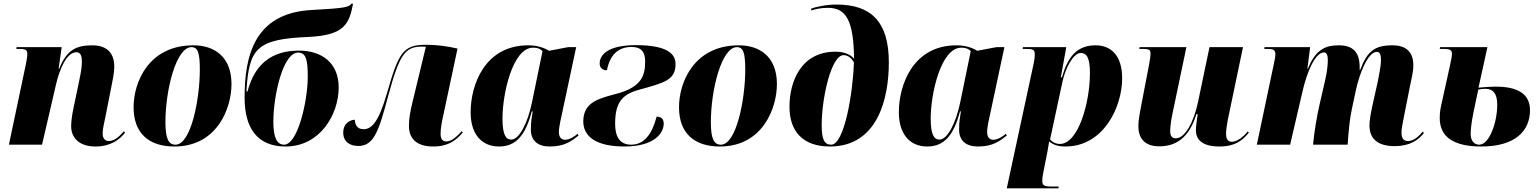

<svg xmlns="http://www.w3.org/2000/svg" viewBox="-20 -795 8463 1055"><path d="M504 10C587 10 637 -27 667 -66L661 -74C645 -56 614 -20 578 -20C558 -20 544 -34 544 -61C544 -88 552 -116 559 -152L591 -314C598 -349 608 -394 608 -429C608 -491 579 -546 487 -546C395 -546 346 -518 305 -417H302L319 -536H71L70 -526H92C128 -526 130 -514 130 -497C130 -483 126 -462 123 -446L29 0H211L288 -332C307 -414 346 -508 400 -508C428 -508 430 -476 430 -452C430 -420 419 -370 414 -345L384 -202C375 -159 371 -126 371 -101C371 -33 421 10 504 10Z M938 10C1174 10 1252 -201 1252 -333C1252 -484 1157 -546 1043 -546C795 -546 714 -341 714 -206C714 -60 801 10 938 10ZM944 0C907 0 889 -31 889 -123C889 -302 948 -536 1032 -536C1068 -536 1078 -503 1078 -411C1078 -255 1031 0 944 0Z M1549 10C1738 10 1841 -165 1841 -315C1841 -446 1752 -517 1622 -517C1429 -517 1366 -391 1340 -292L1334 -293C1348 -530 1390 -580 1674 -592C1874 -601 1899 -665 1920 -775H1911C1897 -756 1880 -750 1692 -740C1375 -723 1324 -484 1324 -258C1324 -91 1394 10 1549 10ZM1541 0C1499 0 1482 -45 1482 -126C1482 -268 1534 -506 1618 -506C1664 -506 1671 -461 1671 -371C1671 -244 1617 0 1541 0Z M2361 10C2444 10 2487 -25 2523 -67L2517 -74C2476 -29 2453 -18 2432 -18C2412 -18 2401 -30 2401 -60C2401 -87 2406 -117 2414 -153L2494 -528C2439 -541 2381 -549 2320 -549C2195 -549 2170 -505 2107 -285C2060 -122 2022 -85 1977 -85C1939 -85 1930 -116 1930 -137C1907 -137 1866 -120 1866 -66C1866 -17 1901 7 1949 7C2036 7 2062 -78 2113 -268C2176 -500 2207 -539 2300 -539C2309 -539 2315 -538 2320 -538L2248 -240C2234 -182 2227 -144 2227 -104C2227 -27 2276 10 2361 10Z M2722 10C2814 10 2867 -50 2902 -183H2907C2902 -152 2897 -126 2897 -83C2897 -21 2936 10 3001 10C3083 10 3120 -20 3159 -50L3154 -60C3137 -45 3109 -27 3085 -27C3065 -27 3051 -40 3051 -70C3051 -98 3064 -152 3069 -175L3146 -536H3102L2997 -516C2969 -533 2931 -546 2883 -546C2641 -546 2566 -325 2566 -178C2566 -61 2624 10 2722 10ZM2789 -28C2759 -28 2741 -56 2741 -144C2741 -280 2797 -533 2909 -533C2929 -533 2947 -529 2961 -514L2903 -232C2880 -121 2834 -28 2789 -28Z M3411 10C3575 10 3627 -63 3627 -116C3627 -142 3612 -154 3588 -154C3563 -58 3520 0 3448 0C3387 0 3360 -42 3360 -114C3360 -226 3394 -274 3485 -300C3634 -341 3692 -355 3692 -444C3692 -496 3650 -547 3475 -547C3314 -547 3275 -490 3275 -446C3275 -427 3286 -409 3315 -409C3331 -491 3374 -537 3451 -537C3504 -537 3525 -508 3525 -459C3525 -387 3511 -320 3376 -282C3282 -256 3185 -240 3185 -128C3185 -42 3260 10 3411 10Z M3935 10C4171 10 4249 -201 4249 -333C4249 -484 4154 -546 4040 -546C3792 -546 3711 -341 3711 -206C3711 -60 3798 10 3935 10ZM3941 0C3904 0 3886 -31 3886 -123C3886 -302 3945 -536 4029 -536C4065 -536 4075 -503 4075 -411C4075 -255 4028 0 3941 0Z M4540 10C4804 10 4864 -256 4864 -452C4864 -677 4766 -770 4576 -770C4520 -770 4459 -757 4437 -747L4438 -737C4457 -744 4487 -752 4529 -752C4630 -752 4670 -682 4673 -472C4656 -493 4622 -511 4571 -511C4382 -511 4318 -348 4318 -208C4318 -73 4392 10 4540 10ZM4547 0C4509 0 4495 -31 4495 -106C4495 -259 4548 -492 4615 -492C4637 -492 4657 -479 4672 -452C4667 -287 4620 0 4547 0Z M5075 10C5167 10 5220 -50 5255 -183H5260C5255 -152 5250 -126 5250 -83C5250 -21 5289 10 5354 10C5436 10 5473 -20 5512 -50L5507 -60C5490 -45 5462 -27 5438 -27C5418 -27 5404 -40 5404 -70C5404 -98 5417 -152 5422 -175L5499 -536H5455L5350 -516C5322 -533 5284 -546 5236 -546C4994 -546 4919 -325 4919 -178C4919 -61 4977 10 5075 10ZM5142 -28C5112 -28 5094 -56 5094 -144C5094 -280 5150 -533 5262 -533C5282 -533 5300 -529 5314 -514L5256 -232C5233 -121 5187 -28 5142 -28Z M5661 -452 5512 240H5796L5797 230H5757C5719 230 5707 224 5707 198C5707 188 5708 179 5712 157L5736 35C5740 13 5743 -3 5745 -18C5766 0 5792 10 5834 10C6044 10 6146 -207 6146 -365C6146 -492 6083 -546 6000 -546C5896 -546 5847 -481 5815 -370H5809L5839 -536H5601L5599 -526H5626C5664 -526 5666 -515 5666 -492C5666 -483 5664 -468 5661 -452ZM5804 -4C5782 -4 5762 -14 5750 -29L5818 -346C5834 -420 5877 -504 5919 -504C5949 -504 5969 -480 5969 -395C5969 -228 5904 -4 5804 -4Z M6681 10C6768 10 6809 -25 6842 -66L6836 -73C6814 -44 6777 -16 6749 -16C6728 -16 6717 -30 6717 -58C6717 -78 6720 -103 6726 -134L6810 -536H6626L6563 -235C6541 -128 6492 -35 6441 -35C6421 -35 6410 -47 6410 -74C6410 -94 6414 -131 6422 -168L6499 -536H6242L6240 -526H6264C6299 -526 6302 -517 6302 -499C6302 -488 6300 -473 6294 -440L6250 -212C6244 -178 6235 -135 6235 -103C6235 -43 6262 9 6350 9C6441 9 6514 -37 6554 -168H6561C6559 -158 6551 -96 6551 -81C6551 -34 6578 10 6681 10Z M7643 8C7728 8 7774 -26 7804 -64L7798 -72C7781 -53 7753 -20 7717 -20C7695 -20 7681 -32 7681 -66C7681 -88 7687 -117 7694 -152L7727 -319C7734 -356 7746 -397 7746 -436C7746 -505 7711 -546 7631 -546C7535 -546 7493 -515 7454 -411H7451V-436C7448 -503 7419 -546 7337 -546C7274 -546 7212 -532 7167 -418H7164L7179 -536H6928L6927 -526H6947C6980 -526 6988 -518 6988 -496C6988 -481 6983 -462 6980 -446L6886 0H7069L7139 -301C7161 -395 7206 -507 7255 -507C7273 -507 7276 -484 7276 -465C7276 -450 7275 -410 7260 -348L7231 -222C7217 -163 7201 -68 7195 0H7385C7389 -65 7397 -145 7407 -190L7431 -303C7450 -388 7495 -510 7546 -510C7567 -510 7568 -483 7568 -463C7568 -431 7556 -375 7551 -349L7519 -205C7510 -161 7505 -132 7505 -105C7505 -29 7555 8 7643 8Z M8119 10C8308 10 8387 -77 8387 -190C8387 -277 8322 -319 8199 -319C8177 -319 8137 -317 8104 -313L8153 -536H7893L7891 -526H7916C7954 -526 7958 -515 7958 -498C7958 -483 7953 -462 7946 -429L7904 -239C7895 -199 7891 -179 7891 -146C7891 -43 7967 10 8119 10ZM8108 0C8081 0 8061 -21 8061 -59C8061 -119 8084 -212 8103 -303C8117 -305 8128 -307 8141 -307C8185 -307 8207 -280 8207 -220C8207 -120 8163 0 8108 0Z"/></svg>

Font: Noto Serif Display SemiCondensed Black
Style: Italic
Weight: 900
Width: 4
Italic angle: -12°
Designer: Monotype Design Team
Foundry: Monotype Imaging Inc.
Version: Version 2.009